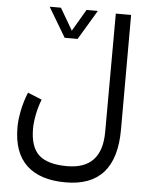

<svg xmlns="http://www.w3.org/2000/svg" viewBox="-61 -722 794 1025"><g transform="rotate(5 336.0 -209.5)"><path d="M257.3 -514.6 163.1 -672.9H223.6L292 -555.7L360.8 -672.9H421.4L326.7 -514.6ZM163.6 -174.8Q147.5 -133.8 139.4 -91.3Q131.3 -48.8 131.3 -17.6Q131.3 81.5 178.5 124.3Q225.6 167 329.6 167Q516.6 167 516.6 -33.2L518.1 -667H600.1L599.6 -52.2Q599.6 253.9 329.1 253.9Q191.9 253.9 119.9 186.3Q47.9 118.7 47.9 -17.1Q47.9 -56.2 57.9 -106.4Q67.9 -156.7 87.9 -205.6Z"/></g></svg>

Font: Vazir WOL
Style: Regular-WOL
Weight: 400
Designer: Saber Rastikerdar
Foundry: Saber Rastikerdar
Version: Version 27.2.2